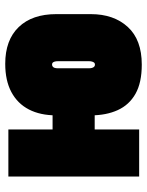

<svg xmlns="http://www.w3.org/2000/svg" viewBox="66 -618 562 734"><g transform="rotate(-90 347.0 -251.0)"><path d="M127 -331V-170H363V-331ZM660 -185V-317Q660 -409 610.5 -460.5Q561 -512 470 -512Q406 -512 362 -488.5Q318 -465 295.5 -421.5Q273 -378 273 -317V-185Q273 -126 293 -82Q313 -38 355.5 -14Q398 10 467 10Q562 10 611 -43.5Q660 -97 660 -185ZM480 -311V-191Q480 -185 478.5 -180Q477 -175 474.5 -172Q472 -169 467 -169Q462 -169 459 -172Q456 -175 454.5 -180Q453 -185 453 -191V-311Q453 -318 454.5 -323Q456 -328 459.5 -330.5Q463 -333 467 -333Q472 -333 474.5 -330.5Q477 -328 478.5 -323Q480 -318 480 -311ZM39 0H219V-500H39Z"/></g></svg>

Font: Advent Pro Black
Style: Regular
Weight: 900
Version: Version 3.000